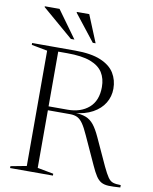

<svg xmlns="http://www.w3.org/2000/svg" viewBox="-98 -991 850 1066"><g transform="rotate(10 327.0 -458.0)"><path d="M291.5 -374.5Q365 -374.5 411 -414.2Q457 -454 457 -531.5Q457 -578.5 435.8 -612.5Q414.5 -646.5 366 -664.8Q317.5 -683 235 -683H139L137.5 -705H275Q366 -705 420 -682.2Q474 -659.5 497.8 -620.8Q521.5 -582 521.5 -533Q521.5 -489 499.2 -452.2Q477 -415.5 434 -391.8Q391 -368 328.5 -362.5V-364.5Q370 -364 396.2 -353.8Q422.5 -343.5 441.5 -319.8Q460.5 -296 479.5 -254.5L551 -99Q569 -61 581.8 -42.5Q594.5 -24 610.8 -18.8Q627 -13.5 654.5 -13.5V0Q614 3 588.5 2Q563 1 546.5 -8.5Q530 -18 516.8 -38.2Q503.5 -58.5 487.5 -94L415.5 -251.5Q397 -293 382 -314.5Q367 -336 350.2 -344.2Q333.5 -352.5 308.5 -352.5H140L139.5 -374.5ZM184 -705V-27.5L274.5 -10.5V0H33V-10.5L122.5 -27.5V-677.5L33 -694.5V-705ZM261 -764.5H241L67 -913.5V-918H150ZM380.5 -764.5H364.5L247.5 -913.5V-918H317.5Z"/></g></svg>

Font: Newsreader 60pt Light
Style: Regular
Weight: 300
Designer: Hugues Gentile
Foundry: Production Type
Version: Version 1.003